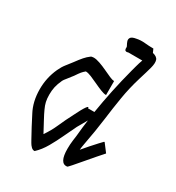

<svg xmlns="http://www.w3.org/2000/svg" viewBox="-179 -826 882 964"><g transform="rotate(30 262.0 -344.5)"><path d="M166 29Q157 29 148.5 20.5Q140 12 134.5 2Q129 -8 126 -13Q110 -42 95.5 -69Q81 -96 66 -126Q36 -181 36 -254Q36 -320 63 -379Q74 -403 87.5 -420Q101 -437 114 -454Q133 -480 146.5 -495.5Q160 -511 174 -521Q179 -526 192 -526Q207 -526 228.5 -518.5Q250 -511 272 -500.5Q294 -490 311.5 -482.5Q329 -475 337 -475H339V-394H337Q326 -394 307 -401.5Q288 -409 266 -419.5Q244 -430 224.5 -438Q205 -446 192 -446Q181 -437 173.5 -428Q166 -419 152 -398Q135 -375 125.5 -364Q116 -353 112 -345Q100 -319 95.5 -298.5Q91 -278 91 -254Q91 -230 95 -212.5Q99 -195 108 -176Q116 -158 132.5 -127.5Q149 -97 165 -67Q190 -103 207.5 -143Q225 -183 247 -225Q269 -270 281.5 -287.5Q294 -305 294 -291H331Q342 -359 356 -425.5Q370 -492 390 -568Q392 -575 397.5 -595.5Q403 -616 410 -635H329Q329 -635 323.5 -633.5Q318 -632 313 -635Q308 -638 308 -651Q310 -654 305 -662.5Q300 -671 296.5 -681.5Q293 -692 299 -701.5Q305 -711 329 -715Q352 -720 377.5 -717.5Q403 -715 425 -715H428L437 -695H436Q463 -689 468.5 -672.5Q474 -656 466 -626Q458 -596 443 -548Q423 -482 412.5 -418.5Q402 -355 393 -284.5Q384 -214 367 -125Q365 -117 364 -107.5Q363 -98 362 -90Q377 -108 395 -128.5Q413 -149 428 -165Q443 -181 448 -186H451L486 -140Q474 -127 452.5 -102Q431 -77 408 -50Q385 -23 368.5 -4Q352 15 349 15Q306 20 306 -64Q306 -89 309 -112Q312 -135 313 -142Q315 -168 318 -191.5Q321 -215 324 -238Q314 -219 303.5 -202Q293 -185 292 -182Q276 -150 258 -111Q240 -72 218.5 -34.5Q197 3 169 29Z"/></g></svg>

Font: Syne Tactile
Style: Regular
Weight: 400
Designer: Lucas Descroix
Foundry: Bonjour Monde
Version: Version 2.100; ttfautohint (v1.8.3)